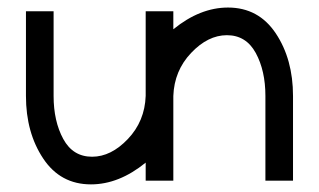

<svg xmlns="http://www.w3.org/2000/svg" viewBox="-20 -479 846 509"><path d="M221.2 9.8Q140.1 9.8 94.5 -58.8Q48.8 -127.4 48.8 -224.6V-449.2H122.1V-224.6Q122.1 -157.7 147.7 -110.6Q173.3 -63.5 224.1 -63.5Q274.4 -63.5 319.1 -110.6Q363.8 -157.7 366.2 -224.6V-449.2H439.5V-401.4Q510.3 -459 584.5 -459Q665.5 -459 711.2 -390.4Q756.8 -321.8 756.8 -224.6V0H683.6V-224.6Q683.6 -291.5 658 -338.6Q632.3 -385.7 581.5 -385.7Q531.2 -385.7 486.6 -338.6Q441.9 -291.5 439.5 -224.6V0H366.2V-47.9Q295.4 9.8 221.2 9.8Z"/></svg>

Font: Catrinity
Style: Regular
Weight: 400
Designer: Alexander Lange
Foundry: High-Logic / Made with FontCreator
Version: Version 2.090;May 20, 2024;FontCreator 15.0.0.2974 64-bit